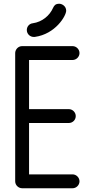

<svg xmlns="http://www.w3.org/2000/svg" viewBox="-20 -1000 454 1024"><path d="M160 -803C161 -803 164 -803 165 -803C276 -818 333 -916 333 -943C333 -967 311 -980 296 -980C276 -980 269 -971 263 -958C245 -917 205 -883 155 -876C136 -874 123 -858 123 -840C123 -819 140 -803 160 -803ZM135 -70V-344H347C367 -344 384 -360 384 -381C384 -401 367 -418 347 -418H135V-680H367C387 -680 404 -697 404 -717C404 -737 387 -754 367 -754H98C76 -754 61 -735 61 -717V-33C61 -11 80 4 98 4H367C387 4 404 -13 404 -33C404 -53 387 -70 367 -70Z"/></svg>

Font: LS
Style: Regular
Weight: 400
Designer: BSozoo
Foundry: BSozoo
Version: Version 001.000